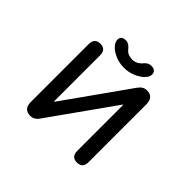

<svg xmlns="http://www.w3.org/2000/svg" viewBox="-189 -1096 1379 1379"><g transform="rotate(45 500.0 -407.0)"><path d="M683 -502 677 -495 332 -9Q307 28 267 28Q234 28 217 9.5Q200 -9 200 -44V-633Q200 -695 258 -695Q315 -695 315 -633V-174L316 -164L322 -171L666 -656Q693 -695 731 -695Q765 -695 782 -675.5Q799 -656 799 -619V-34Q799 28 742 28Q684 28 684 -34V-492ZM372 -842Q401 -842 429 -806Q452 -776 501 -776Q546 -776 578 -817Q600 -842 629 -842Q652 -842 664.5 -831Q677 -820 677 -800Q677 -776 652 -751Q627 -726 586 -709Q545 -692 499 -692Q452 -692 411.5 -709Q371 -726 347 -751.5Q323 -777 323 -802Q323 -842 372 -842Z"/></g></svg>

Font: 寒蝉全圆体 Bold
Style: Regular
Weight: 700
Designer: Warren2060
      Designed by Motoya company      

      [Varela Round]
      Joe Prince(Latin component); Avraham Cornf
Foundry: ChillType
Version: Version 3.200